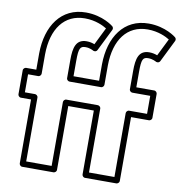

<svg xmlns="http://www.w3.org/2000/svg" viewBox="-132 -1459 1508 1605"><g transform="rotate(10 622.0 -656.5)"><path d="M723 -770V-933.9C724.9 -1151.6 826 -1288 1000 -1288C1091.4 -1288 1158.1 -1253.9 1187 -1235.8L1114.3 -1088.8C1095.5 -1095.8 1073.8 -1102 1046 -1102C955.7 -1102 939 -1029.8 939 -926V-770C939 -754.9 953.3 -745 964 -745H1116V-592H964C948.9 -592 939 -577.7 939 -567V-25H723V-567C723 -582.1 708.7 -592 698 -592H431C415.9 -592 406 -577.7 406 -567V-25H190V-567C190 -582.1 175.7 -592 165 -592H79V-745H165C180.1 -745 190 -759.3 190 -770V-933.9C191.9 -1151.6 293 -1288 467 -1288C558.4 -1288 625.1 -1253.9 654 -1235.8L581.4 -1088.9C562.8 -1096 541.5 -1102 514 -1102C423.9 -1102 406 -1030.1 406 -926V-770C406 -754.9 420.3 -745 431 -745H698C713.1 -745 723 -759.3 723 -770ZM673 -795H456V-926C456 -1033.9 468.1 -1052 514 -1052C549.8 -1052 576.6 -1036.6 582 -1033.5C594.4 -1028.5 609.1 -1032.1 615.4 -1044.9L708.4 -1232.9C713.2 -1242.6 711 -1255.8 701.8 -1263.3C699.7 -1265.1 610.7 -1338 467 -1338C257 -1338 142.1 -1166.4 140 -934.1V-795H54C43.3 -795 29 -785.1 29 -770V-567C29 -556.3 38.9 -542 54 -542H140V0C140 10.7 149.9 25 165 25H431C441.7 25 456 15.1 456 0V-542H673V0C673 10.7 682.9 25 698 25H964C974.7 25 989 15.1 989 0V-542H1141C1151.7 -542 1166 -551.9 1166 -567V-770C1166 -780.7 1156.1 -795 1141 -795H989V-926C989 -1034.2 1000.3 -1052 1046 -1052C1081.8 -1052 1109.8 -1036.4 1115.2 -1033.4C1127.3 -1028.6 1142.1 -1032.1 1148.4 -1044.9L1241.4 -1232.9C1246.2 -1242.6 1244 -1255.8 1234.8 -1263.3C1232.7 -1265.1 1143.7 -1338 1000 -1338C790 -1338 675.1 -1166.4 673 -934.1Z"/></g></svg>

Font: Poland Can Into
Style: BigWritingsOLn
Weight: 700
Foundry: Cannot Into Space Fonts
Version: Version 0.92